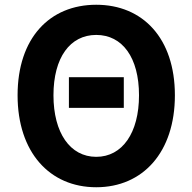

<svg xmlns="http://www.w3.org/2000/svg" viewBox="-20 -774 810 808"><path d="M270 -320H501V-449H270ZM385 14C581 14 716 -133 716 -373C716 -613 581 -754 385 -754C189 -754 54 -614 54 -373C54 -133 189 14 385 14ZM385 -114C275 -114 205 -215 205 -373C205 -532 275 -627 385 -627C495 -627 565 -532 565 -373C565 -215 495 -114 385 -114Z"/></svg>

Font: Noto Sans CJK KR Bold
Style: Regular
Weight: 700
Designer: Ryoko NISHIZUKA (kana & ideographs); Paul D. Hunt (Latin, Greek & Cyrillic); Wenlong ZHANG (bopomofo); Sandoll Communica
Foundry: Adobe Systems Incorporated
Version: Version 1.004;PS 1.004;hotconv 1.0.82;makeotf.lib2.5.63406